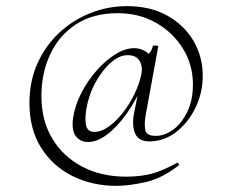

<svg xmlns="http://www.w3.org/2000/svg" viewBox="-20 -511 757 626"><path d="M360 95Q281 95 216.5 63Q152 31 114 -29.5Q76 -90 76 -175Q76 -246 102 -304Q128 -362 173 -404Q218 -446 275 -468.5Q332 -491 394 -491Q470 -491 525.5 -460Q581 -429 611 -377.5Q641 -326 641 -264Q641 -208 617 -159Q593 -110 553.5 -80Q514 -50 467 -50Q433 -50 421.5 -74Q410 -98 416 -136L434 -228L448 -241Q425 -186 394 -142Q363 -98 330 -73Q297 -48 267 -48Q243 -48 228 -66Q213 -84 218 -125Q224 -166 244.5 -206.5Q265 -247 294.5 -280.5Q324 -314 356 -334Q388 -354 418 -354Q438 -354 456 -342.5Q474 -331 476 -305L447 -324Q455 -326 465.5 -336.5Q476 -347 478 -361Q480 -363 488.5 -362.5Q497 -362 496 -360L455 -136Q450 -107 453.5 -87.5Q457 -68 488 -68Q516 -68 543.5 -87.5Q571 -107 590 -145Q609 -183 609 -236Q609 -300 576.5 -352.5Q544 -405 489 -436.5Q434 -468 364 -468Q283 -468 227.5 -431.5Q172 -395 143.5 -333.5Q115 -272 115 -198Q115 -119 150 -60Q185 -1 247.5 32Q310 65 391 65Q438 65 474 55.5Q510 46 557 20Q559 18 562 22Q565 26 563 28Q508 71 453.5 83Q399 95 360 95ZM288 -81Q310 -81 333.5 -97.5Q357 -114 379 -141.5Q401 -169 417.5 -202.5Q434 -236 441 -269Q446 -295 434.5 -313.5Q423 -332 394 -331Q369 -331 341 -306.5Q313 -282 291 -241.5Q269 -201 261 -153Q256 -117 261.5 -99Q267 -81 288 -81Z"/></svg>

Font: Cormorant Infant Light
Style: Italic
Weight: 300
Italic angle: -10°
Designer: Christian Thalmann (Catharsis Fonts)
Foundry: Catharsis Fonts
Version: Version 4.001